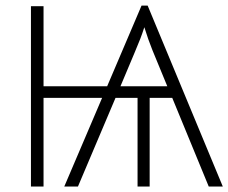

<svg xmlns="http://www.w3.org/2000/svg" viewBox="-20 -686 839 706"><path d="M613.3 -326.2H530.3V0H485.8V-326.2H404.8L266.6 0H216.3L355.5 -326.2H140.1V0H93.8V-663.1H140.1V-368.7H374L500.5 -665.5H522.9L799.3 0H747.6ZM422.9 -368.7H595.2L540.5 -501.5Q524.9 -540 510.7 -585.9Q503.4 -563 495.8 -543.2Q488.3 -523.4 422.9 -368.7Z"/></svg>

Font: Bpm'online Open Sans Light
Style: Regular
Weight: 300
Foundry: Ascender Corporation
Version: Version 1.10